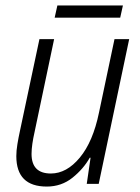

<svg xmlns="http://www.w3.org/2000/svg" viewBox="-20 -676 516 706"><path d="M422 -611 432 -656H191L181 -611ZM310 -96H313L299 0H343L455 -532H401L344 -262Q322 -155 273.5 -96.5Q225 -38 167 -38Q96 -38 96 -110Q96 -127 99 -147.5Q102 -168 107 -190L179 -532H125L53 -193Q48 -170 44 -146Q40 -122 40 -102Q40 10 152 10Q206 10 246.5 -22.5Q287 -55 310 -96Z"/></svg>

Font: Noto Sans UI SemiCondensed Light
Style: Italic
Weight: 300
Width: 4
Designer: Monotype Design Team
Foundry: Monotype Imaging Inc.
Version: 1.001